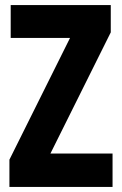

<svg xmlns="http://www.w3.org/2000/svg" viewBox="-20 -734 479 754"><path d="M422 0H17V-107L255 -585H22V-714H415V-607L178 -131H422Z"/></svg>

Font: Noto Sans Sinhala ExtraCondensed ExtraBold
Style: Regular
Weight: 800
Width: 2
Designer: Jelle Bosma - Monotype Design Team
Foundry: Monotype Imaging Inc.
Version: Version 2.006; ttfautohint (v1.8.4.7-5d5b)